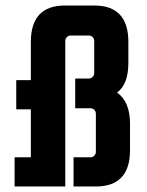

<svg xmlns="http://www.w3.org/2000/svg" viewBox="-20 -677 532 697"><path d="M405 -341Q452 -308 452 -228V-132Q452 0 328 0H247V-106H309Q317 -106 322.5 -112Q328 -118 328 -126V-264Q328 -272 322.5 -278Q317 -284 309 -284H253V-392H303Q311 -392 316.5 -398Q322 -404 322 -412V-528Q322 -536 316.5 -542Q311 -548 303 -548H236Q228 -548 222.5 -542Q217 -536 217 -528V0H33V-106H92V-280H39V-386H92V-525Q92 -657 216 -657H322Q446 -657 446 -525V-449Q446 -371 405 -341Z"/></svg>

Font: Squada One
Style: Regular
Weight: 400
Designer: Joe Prince
Foundry: Joe Prince
Version: Version 1.001